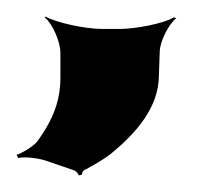

<svg xmlns="http://www.w3.org/2000/svg" viewBox="-22 -28 262 232"><path d="M33 166 68 178C70 179 73 182 73 184L77 183C77 181 78 178 81 177C92 171 103 165 113 157C142 133 170 102 170 63L171 35C171 22 182 1 191 -6L188 -7C177 0 143 7 122 7H102C80 7 45 -1 33 -8L32 -7C41 0 51 22 51 36V66C51 99 38 122 23 143C18 149 5 157 -2 159L0 163C7 161 24 163 33 166Z"/></svg>

Font: Asimov
Style: EdgeExtreme
Weight: 500
Designer: Google
Version: Version 2.000980: 2014